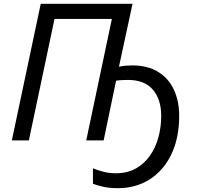

<svg xmlns="http://www.w3.org/2000/svg" viewBox="-20 -734 1040 1004"><path d="M596 250Q556 250 524 243.5Q492 237 466 227V146Q495 158 524 165Q553 172 586 172Q646 172 690.5 147Q735 122 764.5 79.5Q794 37 808.5 -16.5Q823 -70 823 -128Q823 -214 779.5 -265Q736 -316 650 -316Q632 -316 615 -315Q598 -314 587 -312L522 0H431L565 -635H265L131 0H42L193 -714H673L602 -385Q619 -389 636.5 -390.5Q654 -392 670 -392Q753 -392 808 -357.5Q863 -323 890 -263.5Q917 -204 917 -128Q917 -13 876.5 72Q836 157 763.5 203.5Q691 250 596 250Z"/></svg>

Font: Manna Sans
Style: Italic
Weight: 400
Italic angle: -12°
Designer: Monotype Design Team
Foundry: Monotype Imaging Inc.
Version: Version 2.001.1; ttfautohint (v1.8.2)